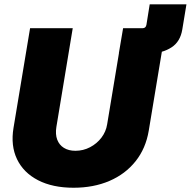

<svg xmlns="http://www.w3.org/2000/svg" viewBox="-20 -858 882 888"><path d="M529.8 -612.3 549.3 -727.5H639.2Q654.3 -727.5 657.2 -743.2L672.4 -837.9H842.3L823.2 -722.2Q814 -665 772.9 -638.7Q731.9 -612.3 679.2 -612.3ZM320.3 10.3Q223.6 10.3 156.2 -24.4Q88.9 -59.1 58.8 -121.6Q28.8 -184.1 42.5 -266.6L119.1 -727.5H316.4L240.7 -270.5Q235.4 -236.8 244.6 -212.2Q253.9 -187.5 275.6 -174.1Q297.4 -160.6 328.6 -160.6Q365.2 -160.6 396.7 -177.2Q428.2 -193.8 449.2 -221.4Q470.2 -249 475.6 -283.2L549.3 -727.5H746.6L668 -253.9Q654.3 -171.4 606.9 -112.1Q559.6 -52.7 486.1 -21.2Q412.6 10.3 320.3 10.3Z"/></svg>

Font: Inter 24pt Black
Style: Italic
Weight: 900
Italic angle: -9.3988°
Designer: Rasmus Andersson
Foundry: rsms
Version: Version 4.001;git-66647c0bb